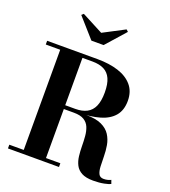

<svg xmlns="http://www.w3.org/2000/svg" viewBox="-175 -1123 1110 1257"><g transform="rotate(20 380.0 -495.0)"><path d="M206 -378.5V-394H350.5Q398.5 -394 430.8 -411Q463 -428 479.2 -464.5Q495.5 -501 495.5 -560.5Q495.5 -620 479.2 -655.8Q463 -691.5 430.8 -707.8Q398.5 -724 350.5 -724H25V-750H375.5Q458.5 -750 521.5 -729.8Q584.5 -709.5 620.2 -667.5Q656 -625.5 656 -560.5Q656 -495.5 622.5 -455.5Q589 -415.5 526.2 -397Q463.5 -378.5 375.5 -378.5ZM25 0V-26H380.5V0ZM125.5 -14.5V-735.5H280.5V-14.5ZM620.5 7.5Q569.5 7.5 540.2 -8.2Q511 -24 497.2 -50.8Q483.5 -77.5 479.5 -111Q475.5 -144.5 475.2 -180Q475 -215.5 472.2 -248.8Q469.5 -282 458.5 -309Q447.5 -336 422 -351.8Q396.5 -367.5 350.5 -367.5H206V-381H430.5Q499 -381 539.5 -362Q580 -343 600 -311.2Q620 -279.5 626.5 -241.8Q633 -204 633.2 -166.2Q633.5 -128.5 635 -96.8Q636.5 -65 646 -45.8Q655.5 -26.5 681 -26.5Q697 -26.5 709 -29.8Q721 -33 731.5 -38L740.5 -12.5Q728.5 -6 696 0.8Q663.5 7.5 620.5 7.5ZM297 -850 177 -985.5 190.5 -998 339.5 -920 488.5 -998 502 -985.5 382 -850Z"/></g></svg>

Font: Bodoni Moda 9pt
Style: Bold
Weight: 700
Designer: Owen Earl
Foundry: indestructible type
Version: Version 2.005